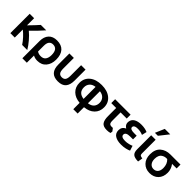

<svg xmlns="http://www.w3.org/2000/svg" viewBox="247 -2224 3831 3831"><g transform="rotate(45 2162.5 -308.5)"><path d="M192 13H67V-533H192V-332Q318 -460 381 -533H534Q415 -396 294 -281Q359 -229 430 -145.5Q501 -62 544 13H400Q360 -49 302 -111.5Q244 -174 192 -213Z M835 24Q768 24 717 -5V198H591V-291Q591 -408 653 -476Q715 -544 830 -544Q957 -544 1022.5 -471.5Q1088 -399 1088 -260Q1088 -134 1021 -55Q954 24 835 24ZM717 -280V-119Q759 -89 820 -89Q892 -89 925.5 -135Q959 -181 959 -260Q959 -431 832 -431Q717 -431 717 -280Z M1415 25Q1187 25 1187 -223V-533H1313V-234Q1313 -156 1338 -122.5Q1363 -89 1415 -89Q1468 -89 1493 -122.5Q1518 -156 1518 -234V-533H1643V-223Q1643 -102 1588.5 -38.5Q1534 25 1415 25Z M2090 -546Q2249 -546 2343.5 -468.5Q2438 -391 2438 -262Q2438 -143 2361 -68Q2284 7 2151 19V198H2028V19Q1896 8 1819 -67Q1742 -142 1742 -262Q1742 -391 1836 -468.5Q1930 -546 2090 -546ZM2311 -262Q2311 -330 2269 -376Q2227 -422 2151 -431V-92Q2230 -102 2270.5 -146.5Q2311 -191 2311 -262ZM1869 -262Q1869 -112 2028 -92V-431Q1951 -422 1910 -376.5Q1869 -331 1869 -262Z M2895 -38 2889 9Q2846 22 2794 22Q2691 22 2653.5 -32Q2616 -86 2616 -197V-424H2478V-533H2914V-424H2741V-194Q2741 -122 2769 -106Q2796 -90 2851 -96Q2869 -77 2895 -38Z M3207 -84Q3258 -84 3307 -96.5Q3356 -109 3381 -122L3414 -18Q3385 -3 3326.5 11Q3268 25 3198 25Q3093 25 3027 -15.5Q2961 -56 2961 -143Q2961 -236 3048 -276Q2995 -307 2984 -358Q2980 -379 2983 -403Q2991 -473 3050.5 -509.5Q3110 -546 3211 -546Q3310 -546 3384 -513L3360 -408Q3296 -436 3227 -437Q3202 -439 3185 -436Q3109 -427 3109 -379Q3109 -322 3222 -322H3297V-219H3218Q3092 -219 3092 -149Q3092 -84 3207 -84Z M3697 -81 3680 22Q3577 21 3536 -15.5Q3495 -52 3495 -140V-177V-533H3621V-147Q3621 -112 3636.5 -99Q3652 -86 3697 -81ZM3597 -620H3513L3597 -815H3751Z M4258 -238Q4258 -118 4188 -46.5Q4118 25 4003 25Q3889 25 3817.5 -49Q3746 -123 3746 -247Q3746 -390 3828.5 -461.5Q3911 -533 4038 -533H4322V-424H4193Q4258 -339 4258 -238ZM4130 -241Q4130 -357 4057 -424H4036Q4009 -424 3984 -416.5Q3959 -409 3932.5 -391.5Q3906 -374 3890.5 -336.5Q3875 -299 3875 -247Q3875 -173 3910.5 -130.5Q3946 -88 4003 -88Q4063 -88 4096.5 -128.5Q4130 -169 4130 -241Z"/></g></svg>

Font: Repo
Style: DemiBold
Weight: 600
Designer: Stefan Peev
Foundry: Context Ltd
Version: Version 001.000